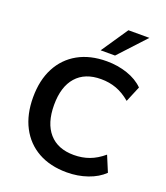

<svg xmlns="http://www.w3.org/2000/svg" viewBox="-167 -1054 1021 1178"><g transform="rotate(20 343.5 -464.5)"><path d="M408 10Q299 10 220.5 -34Q142 -78 99.5 -159.5Q57 -241 57 -353Q57 -465 99.5 -546Q142 -627 220.5 -671Q299 -715 408 -715Q479 -715 542.5 -693.5Q606 -672 647 -631L604 -528Q559 -566 512.5 -583Q466 -600 412 -600Q307 -600 250.5 -536Q194 -472 194 -353Q194 -234 250.5 -169.5Q307 -105 412 -105Q466 -105 512.5 -122Q559 -139 604 -177L647 -74Q606 -34 542.5 -12Q479 10 408 10ZM348 -765 466 -939H603L442 -765Z"/></g></svg>

Font: Nunito Sans 11pt
Style: Bold
Weight: 700
Version: Version 3.101;gftools[0.9.27]